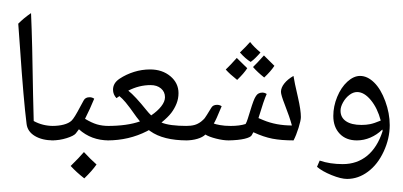

<svg xmlns="http://www.w3.org/2000/svg" viewBox="-20 -740 2125 1012"><path d="M270 -67.9V-8.3Q270 0 261.7 0Q202.6 0 163.8 -23.2Q125 -46.4 120.1 -86.9Q104 -214.8 85.9 -481.9L76.2 -615.2Q104 -643.6 143.6 -670.9Q150.4 -518.6 154.3 -239.7L157.7 -102.1Q204.6 -76.2 261.7 -76.2Q270 -76.2 270 -67.9ZM113.3 -719.7ZM173.3 51.8Z M252.9 0Q244.6 0 244.6 -8.3V-67.9Q244.6 -76.2 252.9 -76.2Q289.6 -76.2 315.9 -83.3Q342.3 -90.3 356.9 -103.8Q371.6 -117.2 403.8 -179.2L421.4 -211.4Q430.2 -227.5 452.1 -227.5Q465.8 -227.5 476.6 -219.7Q455.1 -167 428.2 -113.8Q462.9 -92.8 491 -84.5Q519 -76.2 553.7 -76.2Q562 -76.2 562 -67.9V-8.3Q562 0 553.7 0Q460.9 0 396 -58.6L379.4 -36.6Q369.1 -23.9 331.5 -12Q293.9 0 252.9 0ZM400.9 -276.4ZM422.4 29.3ZM422.4 51.8ZM488.8 127Q465.3 160.6 424.3 200.2Q381.3 166.5 352.5 134.8Q397.5 90.8 422.4 61.5Q457 99.1 488.8 127ZM421.9 134.8ZM422.4 51.8ZM424.3 210ZM422.4 37.1Z M966.3 0Q840.3 0 772 -48.8L764.6 -54.2L754.9 -48.8Q659.2 0 546.4 0Q537.1 0 537.1 -9.3V-66.9Q537.1 -76.2 546.4 -76.2Q650.4 -76.2 717.8 -100.1L699.7 -123Q660.2 -179.2 642.1 -200.4Q624 -221.7 609.4 -233.4L593.8 -222.7Q575.7 -242.2 575.7 -267.1Q575.7 -302.2 610.4 -325.2Q645 -348.1 686.5 -361.1Q728 -374 771 -374Q835.4 -374 878.2 -338.1Q920.9 -302.2 920.9 -249Q920.9 -220.2 910.4 -193.8Q899.9 -167.5 882.6 -144.8Q865.2 -122.1 831.1 -94.2Q873 -76.2 966.3 -76.2Q976.1 -76.2 976.1 -66.9V-9.3Q976.1 0 966.3 0ZM849.6 -227.5Q849.6 -255.9 828.6 -273.7Q807.6 -291.5 773.9 -291.5Q712.9 -291.5 656.2 -262.2Q692.4 -233.4 752 -159.2Q763.2 -145 776.9 -131.8Q810.1 -154.3 829.8 -179.4Q849.6 -204.6 849.6 -227.5ZM756.8 -422.9ZM766.1 29.3ZM766.1 51.8Z M1185.1 0Q1156.2 0 1119.4 -9.3Q1082.5 -18.6 1062.5 -30.8Q1048.3 -16.6 1020.5 -8.3Q992.7 0 959 0Q950.7 0 950.7 -8.3V-67.9Q950.7 -76.2 959 -76.2Q986.8 -76.2 1005.1 -81.3Q1023.4 -86.4 1040 -99.1Q1052.7 -109.4 1058.8 -116.9Q1064.9 -124.5 1093.3 -171.4Q1102.1 -187.5 1124 -187.5Q1137.2 -187.5 1148.4 -180.2Q1117.2 -104 1106.9 -88.9Q1114.3 -85.4 1139.2 -80.8Q1164.1 -76.2 1195.8 -76.2Q1242.7 -76.2 1274.4 -86.4Q1280.3 -95.7 1286.1 -114.7Q1311.5 -199.7 1321.5 -220.2Q1331.5 -240.7 1341.1 -246.3Q1350.6 -252 1362.3 -252Q1375.5 -252 1385.7 -244.6Q1371.1 -213.4 1342.3 -117.7L1367.7 -106.9Q1435.5 -78.6 1518.6 -78.6Q1506.3 -124 1481 -188.5Q1460.9 -239.7 1460.9 -255.9Q1460.9 -277.8 1478.5 -300Q1496.1 -322.3 1526.9 -339.8Q1531.2 -309.6 1550.8 -225.6Q1565.9 -159.7 1565.9 -123Q1565.9 -105.5 1553.7 -66.4Q1541.5 -27.3 1527.3 0Q1462.9 0 1416 -9Q1369.1 -18.1 1315.4 -43L1306.6 -26.9Q1300.3 -16.1 1268.8 -8.5Q1237.3 -1 1185.1 0ZM1298.3 -330.1ZM1295.4 29.3ZM1295.4 51.8ZM1353 -463.4Q1324.2 -429.7 1301.3 -413.6Q1273.4 -430.7 1244.6 -463.4Q1274.9 -492.2 1298.3 -518.6Q1316.9 -493.7 1353 -463.4ZM1283.2 -380.4Q1265.6 -353 1230 -318.8Q1190.9 -349.6 1169.9 -373.5Q1193.8 -396 1228 -434.6Q1238.8 -423.3 1283.2 -380.4ZM1426.3 -393.1Q1407.2 -363.8 1372.6 -331.5Q1337.9 -358.9 1313.5 -386.7Q1331.5 -403.3 1371.1 -447.8ZM1298.8 -331.5ZM1298.3 -543Z M1809.6 203.1Q1777.3 203.1 1727.5 182.9Q1677.7 162.6 1650.9 139.2L1665 106.4Q1718.8 125 1786.6 125Q1861.8 125 1915.5 80.8Q1969.2 36.6 1996.6 -48.8L1995.6 -57.1L1993.7 -55.7Q1966.8 -29.8 1932.4 -14.9Q1897.9 0 1861.3 0Q1803.7 0 1770.3 -35.4Q1736.8 -70.8 1736.8 -128.9Q1736.8 -179.7 1757.3 -229.5Q1777.8 -279.3 1811 -309.6Q1844.2 -339.8 1877.9 -339.8Q1916.5 -339.8 1951.9 -305.2Q1987.3 -270.5 2010.7 -206.8Q2034.2 -143.1 2034.2 -80.6Q2034.2 -9.8 2002.4 58.6Q1970.7 127 1919.4 165Q1868.2 203.1 1809.6 203.1ZM1862.3 -254.9Q1841.8 -254.9 1821.5 -239.5Q1801.3 -224.1 1788.1 -200.4Q1774.9 -176.8 1774.9 -156.7Q1774.9 -120.6 1803.7 -101.1Q1832.5 -81.5 1885.3 -81.5Q1910.2 -81.5 1930.9 -85.7Q1951.7 -89.8 1986.8 -104.5Q1969.7 -169.9 1934.6 -212.4Q1899.4 -254.9 1862.3 -254.9ZM1873 -388.7ZM1810.1 252ZM1867.7 -573.2Z"/></svg>

Font: Noto Naskh Arabic
Style: Regular
Weight: 400
Designer: Monotype Design team
Foundry: Monotype Imaging Inc.
Version: Version 1.01